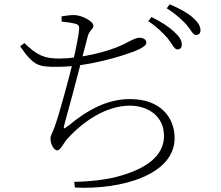

<svg xmlns="http://www.w3.org/2000/svg" viewBox="-20 -841 1040 905"><path d="M816 -608C828 -608 837 -615 837 -630C837 -651 826 -668 800 -692C778 -713 742 -737 694 -761L679 -741C721 -714 748 -685 770 -661C792 -634 801 -608 816 -608ZM330 16 333 43C550 54 803 -16 803 -190C803 -288 736 -374 593 -374C486 -374 394 -324 303 -249C277 -228 278 -234 285 -260C304 -328 343 -473 362 -548C377 -606 386 -642 394 -671C401 -698 420 -703 420 -720C420 -741 365 -770 329 -770C310 -770 290 -767 270 -764L271 -739C296 -737 316 -734 332 -730C348 -726 354 -721 353 -704C352 -679 337 -605 323 -547C307 -480 262 -312 239 -247C225 -208 218 -204 218 -187C218 -161 235 -132 250 -132C265 -132 282 -170 295 -184C370 -268 480 -343 592 -343C675 -343 753 -296 753 -200C753 -130 706 -50 516 -4C470 6 408 15 330 16ZM248 -526C401 -526 555 -578 608 -597C640 -609 670 -625 670 -639C670 -655 655 -663 637 -663C618 -663 596 -649 560 -631C491 -597 356 -565 259 -565C193 -565 156 -578 95 -638L75 -623C139 -528 165 -526 248 -526ZM904 -676C916 -676 925 -683 925 -698C925 -718 914 -736 887 -760C864 -780 828 -800 780 -821L766 -802C808 -775 832 -753 857 -727C879 -702 889 -676 904 -676Z"/></svg>

Font: Source Han Serif CN VF
Style: Regular
Weight: 250
Designer: Ryoko NISHIZUKA 西塚涼子 (kana & ideographs); Frank Grießhammer (Latin, Greek & Cyrillic); Wenlong ZHANG 张文龙 (bopomofo); San
Foundry: Adobe
Version: Version 2.002;hotconv 1.1.0;makeotfexe 2.6.0